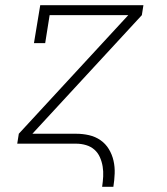

<svg xmlns="http://www.w3.org/2000/svg" viewBox="-20 -550 640 735"><path d="M371 165Q374 145 375 125.5Q376 106 373 87.5Q370 69 362.5 52Q355 35 341.5 23Q328 11 309.5 5.5Q291 0 271 0H46L52 -38L471 -492H170L153 -385H110L134 -530H529L523 -492L104 -38H271Q297 -38 321 -32.5Q345 -27 364.5 -13.5Q384 0 396.5 20.5Q409 41 414.5 65Q420 89 419 114.5Q418 140 414 165Z"/></svg>

Font: Iosevka Slab XLtExObl
Style: Regular
Weight: 200
Width: 7
Italic angle: -9°
Monospace: yes
Designer: Belleve Invis
Foundry: Belleve Invis
Version: Version 11.1.1; ttfautohint (v1.8.3)